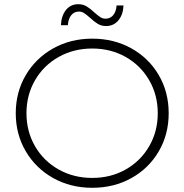

<svg xmlns="http://www.w3.org/2000/svg" viewBox="-20 -889 878 914"><path d="M233 -41.5C288.3 -10.5 350.3 5 419 5C487.7 5 549.7 -10.3 605 -41C660.3 -71.7 703.8 -114 735.5 -168C767.2 -222 783 -282.7 783 -350C783 -417.3 767.2 -478 735.5 -532C703.8 -586 660.3 -628.3 605 -659C549.7 -689.7 487.7 -705 419 -705C350.3 -705 288.3 -689.5 233 -658.5C177.7 -627.5 134.2 -585 102.5 -531C70.8 -477 55 -416.7 55 -350C55 -283.3 70.8 -223 102.5 -169C134.2 -115 177.7 -72.5 233 -41.5ZM578 -82C530.7 -55.3 477.7 -42 419 -42C360.3 -42 307.2 -55.3 259.5 -82C211.8 -108.7 174.3 -145.5 147 -192.5C119.7 -239.5 106 -292 106 -350C106 -408 119.7 -460.5 147 -507.5C174.3 -554.5 211.8 -591.3 259.5 -618C307.2 -644.7 360.3 -658 419 -658C477.7 -658 530.7 -644.7 578 -618C625.3 -591.3 662.7 -554.5 690 -507.5C717.3 -460.5 731 -408 731 -350C731 -292 717.3 -239.5 690 -192.5C662.7 -145.5 625.3 -108.7 578 -82ZM445.5 -775.5C457.2 -768.5 470.3 -765 485 -765C509 -765 528.5 -774 543.5 -792C558.5 -810 566.7 -833.7 568 -863H535C533.7 -843.7 528.3 -828.3 519 -817C509.7 -805.7 497.3 -800 482 -800C473.3 -800 465.2 -802.5 457.5 -807.5C449.8 -812.5 440.3 -820 429 -830C416.3 -842 404.2 -851.5 392.5 -858.5C380.8 -865.5 367.7 -869 353 -869C328.3 -869 308.7 -859.8 294 -841.5C279.3 -823.2 271.3 -799 270 -769H303C304.3 -789 309.7 -804.8 319 -816.5C328.3 -828.2 340.7 -834 356 -834C364.7 -834 372.8 -831.5 380.5 -826.5C388.2 -821.5 397.7 -814 409 -804C421.7 -792 433.8 -782.5 445.5 -775.5Z"/></svg>

Font: Montserrat Custom ExtraLight
Style: Regular
Weight: 300
Designer: Julieta Ulanovsky
Foundry: Julieta Ulanovsky
Version: Version 7.200